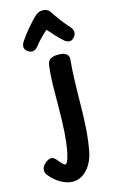

<svg xmlns="http://www.w3.org/2000/svg" viewBox="-258 -914 745 1238"><g transform="rotate(-15 114.5 -295.0)"><path d="M112 -501Q116 -531 134.5 -541.5Q153 -552 185 -552Q215 -552 230 -544.5Q245 -537 250 -526.5Q255 -516 254 -507Q254 -497 252.5 -481.5Q251 -466 249 -439.5Q247 -413 245.5 -368.5Q244 -324 243 -254Q242 -190 240.5 -131Q239 -72 234 -14.5Q229 43 218 102Q209 150 187 186.5Q165 223 134.5 243.5Q104 264 67 264Q30 264 -10.5 241.5Q-51 219 -81 182Q-91 170 -93.5 162Q-96 154 -96 145Q-96 129 -85 114.5Q-74 100 -59 90.5Q-44 81 -32 81Q-21 81 -12.5 87Q-4 93 5 104Q19 122 30 133Q41 144 49 144Q56 144 64.5 125Q73 106 81.5 62.5Q90 19 95.5 -54.5Q101 -128 101 -236Q101 -307 102.5 -376Q104 -445 112 -501ZM69 -637Q58 -622 39.5 -616.5Q21 -611 1 -626Q-17 -639 -18 -655Q-19 -671 -9 -688Q5 -710 26 -737Q47 -764 68.5 -788Q90 -812 104 -826Q119 -840 132 -847Q145 -854 162 -854Q181 -854 193.5 -846.5Q206 -839 215 -824Q229 -802 255 -767Q281 -732 311 -699Q323 -686 324.5 -667.5Q326 -649 311 -633Q295 -614 277.5 -616.5Q260 -619 248 -629Q226 -647 201 -675Q176 -703 155 -726Q143 -717 127.5 -702Q112 -687 96.5 -670Q81 -653 69 -637Z"/></g></svg>

Font: Playpen Sans SemiBold
Style: Regular
Weight: 600
Designer: Laura Meseguer, Veronika Burian, José Scaglione
Foundry: TypeTogether
Version: Version 1.001